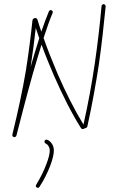

<svg xmlns="http://www.w3.org/2000/svg" viewBox="-20 -623 559 934"><path d="M40 32C40 32 40 32 40 33C40 32 40 32 40 34C40 33 40 34 40 35C40 36 40 36 40 36C40 37 41 37 41 37C41 38 41 38 41 38C41 39 42 39 42 40C43 41 43 41 43 41C44 42 44 42 44 42C45 42 45 43 45 43C46 43 46 43 46 43L48 44C48 44 48 44 49 44C48 44 49 44 50 44H51H52C53 44 53 43 53 43C54 43 54 43 54 43C55 43 55 42 56 42C57 41 57 41 57 41C58 40 58 40 58 40L59 39C59 38 59 38 59 38L60 36C78 -34 107 -148 139 -262C153 -311 168 -360 182 -406C200 -356 221 -305 243 -254C283 -163 327 -74 374 0C376 4 381 6 386 4L399 -1C402 -2 404 -5 405 -8C428 -112 446 -213 461 -310C475 -408 485 -502 494 -592C494 -597 490 -602 485 -603C480 -603 475 -599 474 -594C466 -504 455 -410 441 -313C427 -218 409 -119 386 -17C342 -89 299 -175 261 -262C236 -321 212 -381 192 -438C207 -485 222 -527 236 -560C238 -565 236 -571 231 -573C226 -575 220 -573 218 -568C206 -540 194 -506 181 -469C174 -489 168 -509 162 -528C160 -533 155 -536 150 -535L146 -534C142 -533 139 -529 138 -525C129 -440 119 -361 105 -274C90 -187 70 -90 40 32ZM154 -487C159 -471 165 -454 171 -437C157 -394 143 -346 129 -298C139 -363 147 -424 154 -487ZM210 57C205 55 199 57 197 62C195 67 197 73 202 75C208 78 213 82 216 88C220 94 222 101 222 110C222 125 216 149 205 177C194 207 177 241 156 276C153 280 154 287 159 289C163 292 170 291 172 286C195 251 212 215 224 184C236 153 242 126 242 110C242 98 239 86 233 77C227 68 219 60 210 57Z"/></svg>

Font: Mistral SingleLine OTF-SVG Regular
Style: Regular
Weight: 300
Designer: François Chastanet, Élisa Garzelli, Anais Alves, Morgane Autin
Foundry: institut supérieur des arts et du design Toulouse / isdaT
Version: Version 1.000;hotconv 1.0.117;makeotfexe 2.5.65602 DEVELOPME